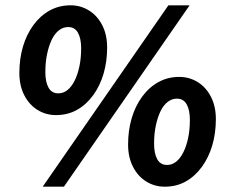

<svg xmlns="http://www.w3.org/2000/svg" viewBox="-20 -692 869 724"><path d="M191 -258Q153 -258 121.5 -277.5Q90 -297 71.5 -333Q53 -369 53 -417Q53 -470 66.5 -516Q80 -562 106 -597.5Q132 -633 167.5 -652.5Q203 -672 246 -672Q284 -672 315.5 -652.5Q347 -633 365.5 -597Q384 -561 384 -513Q384 -460 370.5 -414Q357 -368 331 -332.5Q305 -297 270 -277.5Q235 -258 191 -258ZM200 -340Q219 -340 234.5 -352.5Q250 -365 261.5 -388Q273 -411 279.5 -442Q286 -473 286 -510Q286 -547 274 -568.5Q262 -590 237 -590Q218 -590 202 -577.5Q186 -565 175 -542Q164 -519 157.5 -488Q151 -457 151 -420Q151 -383 163 -361.5Q175 -340 200 -340ZM141 12 615 -672H695L221 12ZM601 12Q563 12 531.5 -7.5Q500 -27 481.5 -63Q463 -99 463 -147Q463 -200 476.5 -246Q490 -292 516 -327.5Q542 -363 577.5 -382.5Q613 -402 656 -402Q694 -402 725.5 -382.5Q757 -363 775.5 -327Q794 -291 794 -243Q794 -190 780.5 -144Q767 -98 741 -62.5Q715 -27 680 -7.5Q645 12 601 12ZM610 -70Q629 -70 644.5 -82.5Q660 -95 671.5 -118Q683 -141 689.5 -172Q696 -203 696 -240Q696 -277 684 -298.5Q672 -320 647 -320Q628 -320 612 -307.5Q596 -295 585 -272Q574 -249 567.5 -218Q561 -187 561 -150Q561 -113 573 -91.5Q585 -70 610 -70Z"/></svg>

Font: Source Sans 3
Style: Bold Italic
Weight: 700
Italic angle: -11°
Designer: Paul D. Hunt
Foundry: Adobe
Version: Version 3.052;hotconv 1.1.0;makeotfexe 2.6.0